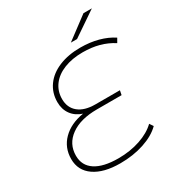

<svg xmlns="http://www.w3.org/2000/svg" viewBox="-203 -998 1042 1130"><g transform="rotate(-30 318.0 -433.0)"><path d="M174 -495Q174 -436 214.5 -403Q255 -370 328 -370H495L489 -340H321Q209 -340 143.5 -292.5Q78 -245 78 -165Q78 -98 132 -62.5Q186 -27 288 -27Q368 -27 436 -50Q504 -73 545 -113L562 -88Q519 -45 445 -20.5Q371 4 283 4Q171 4 107.5 -40Q44 -84 44 -162Q44 -239 96 -291.5Q148 -344 238 -359Q192 -374 166.5 -409Q141 -444 141 -493Q141 -556 175.5 -604Q210 -652 273 -678Q336 -704 418 -704Q483 -704 538.5 -689Q594 -674 636 -646L620 -618Q576 -646 526 -659.5Q476 -673 416 -673Q344 -673 289 -651Q234 -629 204 -588.5Q174 -548 174 -495ZM536 -870H593L427 -757H385Z"/></g></svg>

Font: Montserrat Alternates ExLight
Style: Italic
Weight: 275
Italic angle: -11.3°
Designer: Julieta Ulanovsky
Foundry: Julieta Ulanovsky
Version: Version 7.200